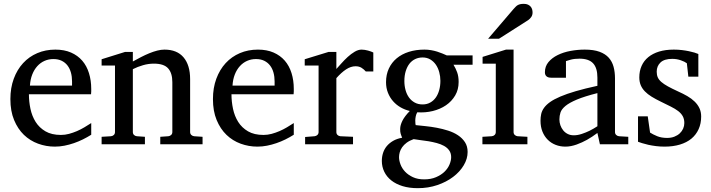

<svg xmlns="http://www.w3.org/2000/svg" viewBox="-20 -753 3713 1002"><path d="M456.1 -49.8Q435.1 -36.6 412.4 -25.4Q389.6 -14.2 365.5 -5.9Q341.3 2.4 316.4 7.3Q291.5 12.2 266.1 12.2Q220.7 12.2 178.7 -3.2Q136.7 -18.6 104.7 -49.3Q72.8 -80.1 53.5 -126.7Q34.2 -173.3 34.2 -235.8Q34.2 -294.4 51.8 -342Q69.3 -389.6 100.6 -423.6Q131.8 -457.5 174.8 -475.8Q217.8 -494.1 269 -494.1Q315.4 -494.1 350.6 -478.8Q385.7 -463.4 409.2 -436.3Q432.6 -409.2 444.3 -371.3Q456.1 -333.5 456.1 -289.1V-275.9Q456.1 -268.1 455.1 -261.2H130.9Q130.9 -223.1 138.9 -185.1Q147 -147 166 -116.7Q185.1 -86.4 217.3 -67.6Q249.5 -48.8 297.9 -48.8Q319.3 -48.8 340.3 -54.4Q361.3 -60.1 381.6 -68.8Q401.9 -77.6 420.4 -88.6Q439 -99.6 456.1 -110.8ZM356 -328.1Q356 -353 350.1 -374.3Q344.2 -395.5 332.3 -411.1Q320.3 -426.8 302 -435.8Q283.7 -444.8 258.8 -444.8Q233.9 -444.8 212.4 -435.3Q190.9 -425.8 174.6 -407.7Q158.2 -389.6 148.2 -364Q138.2 -338.4 136.2 -306.2H356Z M816.4 0V-39.1L858.4 -42Q867.2 -43 873.3 -48.8Q879.4 -54.7 879.4 -64V-324.2Q879.4 -371.6 857.4 -396.2Q835.4 -420.9 783.2 -420.9Q754.4 -420.9 726.6 -412.8Q698.7 -404.8 673.3 -392.1V-64Q673.3 -54.7 679.2 -48.8Q685.1 -43 694.3 -42L736.3 -39.1V0H510.3V-39.1L559.1 -42Q568.4 -43 574.2 -48.8Q580.1 -54.7 580.1 -64V-411.1H510.3V-443.8L632.3 -481.9H673.3V-432.1Q694.3 -443.8 716.1 -455.1Q737.8 -466.3 759.3 -475.1Q780.8 -483.9 800.8 -489Q820.8 -494.1 838.4 -494.1Q903.8 -494.1 938 -453.6Q972.2 -413.1 972.2 -339.8V-64Q972.2 -54.7 978.3 -48.8Q984.4 -43 993.2 -42L1037.1 -39.1V0Z M1513.2 -49.8Q1492.2 -36.6 1469.5 -25.4Q1446.8 -14.2 1422.6 -5.9Q1398.4 2.4 1373.5 7.3Q1348.6 12.2 1323.2 12.2Q1277.8 12.2 1235.8 -3.2Q1193.8 -18.6 1161.9 -49.3Q1129.9 -80.1 1110.6 -126.7Q1091.3 -173.3 1091.3 -235.8Q1091.3 -294.4 1108.9 -342Q1126.5 -389.6 1157.7 -423.6Q1189 -457.5 1231.9 -475.8Q1274.9 -494.1 1326.2 -494.1Q1372.6 -494.1 1407.7 -478.8Q1442.9 -463.4 1466.3 -436.3Q1489.7 -409.2 1501.5 -371.3Q1513.2 -333.5 1513.2 -289.1V-275.9Q1513.2 -268.1 1512.2 -261.2H1188Q1188 -223.1 1196 -185.1Q1204.1 -147 1223.1 -116.7Q1242.2 -86.4 1274.4 -67.6Q1306.6 -48.8 1355 -48.8Q1376.5 -48.8 1397.5 -54.4Q1418.5 -60.1 1438.7 -68.8Q1459 -77.6 1477.5 -88.6Q1496.1 -99.6 1513.2 -110.8ZM1413.1 -328.1Q1413.1 -353 1407.2 -374.3Q1401.4 -395.5 1389.4 -411.1Q1377.4 -426.8 1359.1 -435.8Q1340.8 -444.8 1315.9 -444.8Q1291 -444.8 1269.5 -435.3Q1248 -425.8 1231.7 -407.7Q1215.3 -389.6 1205.3 -364Q1195.3 -338.4 1193.4 -306.2H1413.1Z M1889.2 -379.9Q1879.4 -391.1 1866.7 -399.2Q1854 -407.2 1835.4 -407.2Q1811 -407.2 1786.1 -390.9Q1761.2 -374.5 1735.4 -345.2V-64Q1735.4 -54.7 1741.2 -48.8Q1747.1 -43 1756.3 -42L1822.3 -39.1V0H1572.3V-38.1L1621.6 -42Q1630.4 -43 1636.5 -48.8Q1642.6 -54.7 1642.6 -64V-411.1H1570.3V-443.8L1694.3 -481.9H1735.4V-393.1Q1746.1 -404.8 1761.5 -422.1Q1776.9 -439.5 1794.4 -455.6Q1812 -471.7 1830.8 -482.9Q1849.6 -494.1 1867.2 -494.1Q1875 -494.1 1883.8 -492.7Q1892.6 -491.2 1900.9 -489Q1909.2 -486.8 1916.3 -484.1Q1923.3 -481.4 1928.2 -479V-379.9Z M2334.5 66.9Q2334.5 46.4 2324.2 32Q2314 17.6 2297.1 8.3Q2280.3 -1 2259 -6.6Q2237.8 -12.2 2216.1 -15.9Q2194.3 -19.5 2174.1 -21.7Q2153.8 -23.9 2138.7 -26.9Q2116.7 -19 2102.1 -8.1Q2087.4 2.9 2078.6 15.6Q2069.8 28.3 2066.2 41.5Q2062.5 54.7 2062.5 66.9Q2062.5 85 2070.3 105.5Q2078.1 126 2094.2 143.1Q2110.4 160.2 2135 171.6Q2159.7 183.1 2193.4 183.1Q2229 183.1 2255.6 171.6Q2282.2 160.2 2299.8 143.1Q2317.4 126 2325.9 105.5Q2334.5 85 2334.5 66.9ZM2278.3 -331.1Q2278.3 -354.5 2272.2 -376.7Q2266.1 -398.9 2254.4 -415.8Q2242.7 -432.6 2225.3 -442.9Q2208 -453.1 2185.5 -453.1Q2164.6 -453.1 2147 -444.8Q2129.4 -436.5 2116.9 -420.7Q2104.5 -404.8 2097.4 -381.8Q2090.3 -358.9 2090.3 -330.1Q2090.3 -305.2 2096.4 -283Q2102.5 -260.7 2114.5 -244.1Q2126.5 -227.5 2144.3 -217.8Q2162.1 -208 2185.5 -208Q2208 -208 2225.3 -217.8Q2242.7 -227.5 2254.4 -244.1Q2266.1 -260.7 2272.2 -283.2Q2278.3 -305.7 2278.3 -331.1ZM2346.7 -415Q2357.9 -397 2365.7 -375.7Q2373.5 -354.5 2373.5 -325.2Q2373.5 -285.6 2355.5 -254.9Q2337.4 -224.1 2307.4 -203.6Q2277.3 -183.1 2238.5 -173.6Q2199.7 -164.1 2157.7 -167Q2151.9 -157.2 2149.7 -146Q2147.5 -134.8 2147.2 -125Q2147 -115.2 2147.9 -108.2Q2148.9 -101.1 2149.4 -100.1Q2171.9 -97.7 2200.7 -94.7Q2229.5 -91.8 2259.5 -86.2Q2289.6 -80.6 2318.6 -71.3Q2347.7 -62 2370.1 -47.1Q2392.6 -32.2 2406.5 -11Q2420.4 10.3 2420.4 40Q2420.4 75.7 2400.1 109.6Q2379.9 143.6 2344.7 170.2Q2309.6 196.8 2262.2 212.9Q2214.8 229 2160.6 229Q2115.7 229 2080.8 218.3Q2045.9 207.5 2022 188.5Q1998 169.4 1985.4 143.3Q1972.7 117.2 1972.7 86.9Q1972.7 64.9 1979 45.2Q1985.4 25.4 1998.5 9.5Q2011.7 -6.3 2031.5 -17.8Q2051.3 -29.3 2078.6 -34.2Q2075.7 -42 2073.7 -47.1Q2071.8 -52.2 2070.6 -56.9Q2069.3 -61.5 2068.8 -66.7Q2068.4 -71.8 2068.4 -80.1Q2068.4 -99.6 2080.3 -123.3Q2092.3 -147 2118.7 -173.8Q2093.8 -179.7 2071.3 -192.4Q2048.8 -205.1 2031.7 -224.4Q2014.6 -243.7 2004.6 -268.8Q1994.6 -293.9 1994.6 -324.2Q1994.6 -363.8 2009.3 -395.3Q2023.9 -426.8 2050.3 -448.7Q2076.7 -470.7 2113.5 -482.4Q2150.4 -494.1 2195.3 -494.1Q2212.9 -494.1 2229.7 -491.2Q2246.6 -488.3 2261.5 -483.6Q2276.4 -479 2289.1 -473.6Q2301.8 -468.3 2311.5 -463.9H2446.3V-415Z M2497.6 0V-39.1L2546.4 -42Q2555.7 -43 2561.5 -48.8Q2567.4 -54.7 2567.4 -64V-420.9H2498.5V-456.1L2620.6 -494.1H2660.2V-64Q2660.2 -54.7 2666.3 -48.8Q2672.4 -43 2681.2 -42L2732.4 -39.1V0ZM2759.3 -688Q2759.3 -674.3 2752.7 -664.6Q2746.1 -654.8 2736.3 -647.9L2584 -550.8H2527.3L2660.2 -706.1Q2666 -712.4 2670.9 -717.5Q2675.8 -722.7 2681.6 -726.1Q2687.5 -729.5 2695.1 -731.2Q2702.6 -732.9 2713.4 -732.9Q2726.6 -732.9 2735.4 -728.8Q2744.1 -724.6 2749.5 -718.3Q2754.9 -711.9 2757.1 -703.9Q2759.3 -695.8 2759.3 -688Z M3097.7 -267.1Q3030.3 -250 2990.7 -233.4Q2951.2 -216.8 2930.9 -200Q2910.6 -183.1 2905 -165.8Q2899.4 -148.4 2899.4 -129.9Q2899.4 -114.3 2904.5 -99.4Q2909.7 -84.5 2919.2 -72.8Q2928.7 -61 2942.6 -54Q2956.5 -46.9 2974.6 -46.9Q2994.6 -46.9 3016.4 -54.2Q3038.1 -61.5 3056.2 -70.3Q3077.1 -80.6 3097.7 -94.2ZM3110.8 0 3097.7 -59.1Q3071.3 -39.1 3043.5 -23.4Q3031.2 -16.6 3017.6 -10.3Q3003.9 -3.9 2989.5 1.2Q2975.1 6.3 2960.2 9.3Q2945.3 12.2 2930.7 12.2Q2903.3 12.2 2879.6 2.9Q2856 -6.3 2838.4 -23.9Q2820.8 -41.5 2810.8 -66.4Q2800.8 -91.3 2800.8 -123Q2800.8 -141.6 2804.4 -158.2Q2808.1 -174.8 2819.3 -190.4Q2830.6 -206.1 2850.8 -220.5Q2871.1 -234.9 2904.1 -249Q2937 -263.2 2984.6 -277.1Q3032.2 -291 3097.7 -305.2V-348.1Q3097.7 -398.4 3075.2 -422.6Q3052.7 -446.8 3004.4 -446.8Q2978 -446.8 2959.5 -441.9Q2940.9 -437 2933.6 -434.1V-347.2H2860.8Q2854 -347.2 2847.4 -348.1Q2840.8 -349.1 2835.4 -352.3Q2830.1 -355.5 2826.9 -361.1Q2823.7 -366.7 2823.7 -376Q2823.7 -406.7 2842.3 -429Q2860.8 -451.2 2890.6 -465.8Q2920.4 -480.5 2957.5 -487.3Q2994.6 -494.1 3031.7 -494.1Q3078.1 -494.1 3108.6 -482.9Q3139.2 -471.7 3157 -451.7Q3174.8 -431.6 3182.1 -404.3Q3189.5 -377 3189.5 -344.2V-64Q3189.5 -54.7 3195.6 -48.8Q3201.7 -43 3210.4 -42L3258.8 -39.1V0Z M3639.2 -145Q3639.2 -108.4 3626 -79.1Q3612.8 -49.8 3588.4 -29.5Q3564 -9.3 3528.3 1.5Q3492.7 12.2 3448.2 12.2Q3425.3 12.2 3403.6 9.5Q3381.8 6.8 3363.5 2.7Q3345.2 -1.5 3331.1 -5.9Q3316.9 -10.3 3309.6 -13.2V-146H3360.4L3372.6 -61Q3387.7 -51.3 3409.9 -42.2Q3432.1 -33.2 3461.4 -33.2Q3482.9 -33.2 3499.5 -39.8Q3516.1 -46.4 3527.6 -57.1Q3539.1 -67.9 3545.2 -81.8Q3551.3 -95.7 3551.3 -110.8Q3551.3 -131.8 3543 -146.7Q3534.7 -161.6 3519 -173.6Q3503.4 -185.5 3480.7 -196.8Q3458 -208 3429.2 -222.2Q3401.9 -235.4 3380.9 -248.3Q3359.9 -261.2 3345.5 -276.1Q3331.1 -291 3323.7 -308.8Q3316.4 -326.7 3316.4 -349.1Q3316.4 -382.3 3328.4 -409.2Q3340.3 -436 3363.3 -454.8Q3386.2 -473.6 3419.7 -483.9Q3453.1 -494.1 3496.6 -494.1Q3518.6 -494.1 3538.6 -491.7Q3558.6 -489.3 3575.2 -485.8Q3591.8 -482.4 3604.5 -478.5Q3617.2 -474.6 3624.5 -471.2V-353H3572.3L3564.5 -422.9Q3553.7 -431.2 3532.7 -438.5Q3511.7 -445.8 3488.3 -445.8Q3446.8 -445.8 3427 -427Q3407.2 -408.2 3407.2 -378.9Q3407.2 -361.8 3412.8 -349.1Q3418.5 -336.4 3431.4 -325.2Q3444.3 -314 3465.6 -302.2Q3486.8 -290.5 3518.6 -275.9Q3544.9 -264.2 3566.9 -251.5Q3588.9 -238.8 3605 -223.1Q3621.1 -207.5 3630.1 -188.5Q3639.2 -169.4 3639.2 -145Z"/></svg>

Font: BabelStone Ogham Bound
Style: Regular
Weight: 400
Designer: Andrew West
Foundry: BabelStone
Version: Version 2.02 March 14, 2022